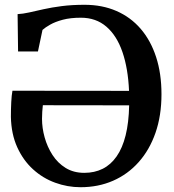

<svg xmlns="http://www.w3.org/2000/svg" viewBox="-20 -771 726 802"><path d="M316.5 11Q262 11 210.5 -7.8Q159 -26.5 118 -63.8Q77 -101 52 -156Q27 -211 25.5 -283Q25.5 -314.5 27 -344.2Q28.5 -374 32 -392L519 -391.5Q515 -485 491.5 -553.5Q468 -622 424.5 -659.5Q381 -697 318 -697Q274 -697 242.2 -688.5Q210.5 -680 189.8 -668.2Q169 -656.5 157.5 -646L138.5 -556H55.5L53.5 -712Q75 -713 101.8 -719Q128.5 -725 162 -732.5Q195.5 -740 238 -745.5Q280.5 -751 333 -751Q407 -751 466.2 -725.2Q525.5 -699.5 567.5 -650.8Q609.5 -602 632 -533Q654.5 -464 654.5 -377.5Q654.5 -288 629.5 -216.2Q604.5 -144.5 559.2 -93.8Q514 -43 452.2 -16Q390.5 11 316.5 11ZM332 -49Q375 -49 409 -66Q443 -83 467.2 -117.8Q491.5 -152.5 504.8 -205.8Q518 -259 519.5 -331L159 -331.5Q157.5 -318 156.5 -304.2Q155.5 -290.5 155.5 -274.5Q155.5 -236.5 166.5 -197Q177.5 -157.5 199.2 -123.8Q221 -90 254.2 -69.5Q287.5 -49 332 -49Z"/></svg>

Font: Merriweather 28pt SemiBold
Style: Regular
Weight: 600
Version: Version 2.100